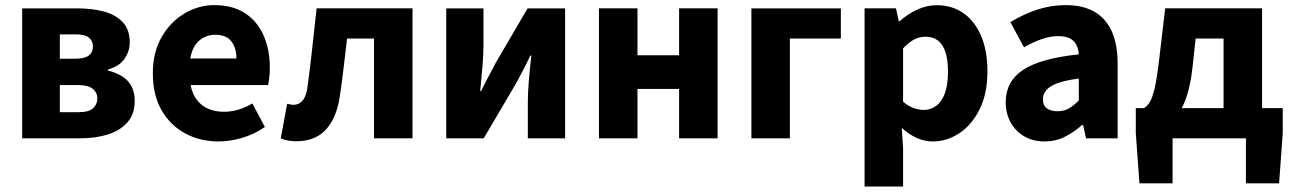

<svg xmlns="http://www.w3.org/2000/svg" viewBox="-20 -528 4929 733"><path d="M64.6 0V-496H275.4Q331.5 -496 376.5 -484Q421.5 -472 448.5 -443.5Q475.4 -414.9 475.4 -365.1Q475.4 -333.6 456.1 -304.4Q436.7 -275.2 392.3 -262.7V-258.7Q423 -251.1 446 -236.8Q469 -222.6 481.7 -199.3Q494.3 -176.1 494.3 -142.7Q494.3 -92 466.1 -60.5Q438 -29 391.3 -14.5Q344.6 0 287.6 0ZM208.4 -303.8H266.6Q302.8 -303.8 318.8 -316Q334.8 -328.2 334.8 -349.8Q334.8 -371.3 319.5 -384Q304.3 -396.8 267.4 -396.8H208.4ZM208.4 -99.7H279.6Q319 -99.7 335.3 -114.7Q351.6 -129.6 351.6 -152.5Q351.6 -174.8 334.1 -189Q316.6 -203.3 277.8 -203.3H208.4Z M814.5 12Q743.7 12 686.7 -18.8Q629.8 -49.6 596.6 -107.6Q563.5 -165.7 563.5 -248.2Q563.5 -328.8 597.4 -387.1Q631.2 -445.4 684.9 -476.9Q738.6 -508.5 797.8 -508.5Q868.7 -508.5 915.9 -477.3Q963.1 -446.1 986.6 -392Q1010.1 -337.9 1010.1 -270Q1010.1 -249.8 1008 -232.1Q1006 -214.5 1003.5 -203.3H707.5Q714.6 -168.4 732.2 -145.9Q749.8 -123.3 776 -112.3Q802.1 -101.3 835 -101.3Q863.6 -101.3 890.4 -109.4Q917.2 -117.6 943.4 -133L991.2 -43.4Q953.8 -16.7 906.5 -2.3Q859.1 12 814.5 12ZM706.4 -304.7H882.6Q882.6 -344.7 863.4 -370Q844.3 -395.2 801.4 -395.2Q778.4 -395.2 758.6 -385.3Q738.8 -375.4 725.1 -355.2Q711.4 -335 706.4 -304.7Z M1111 11.3Q1093.5 11.3 1079.5 8.6Q1065.5 5.8 1051.8 0.4L1076.2 -131.8Q1082.1 -130.8 1088.2 -129.3Q1094.4 -127.8 1101.2 -127.8Q1121.3 -127.8 1135.7 -144.6Q1150.1 -161.5 1154.6 -201.2Q1164.6 -274.3 1172.5 -348.3Q1180.5 -422.2 1188.8 -496.1H1554.8V0H1407.8V-380.8H1305.1Q1298.6 -326.9 1292 -270.9Q1285.5 -214.9 1277.3 -160.1Q1265 -77.4 1224 -33Q1182.9 11.3 1111 11.3Z M1683.6 0V-496H1825.8V-358.4Q1825.8 -320.5 1822 -274.9Q1818.2 -229.3 1813.2 -180.3H1816.6Q1828.9 -206 1845.3 -236.3Q1861.6 -266.7 1872.9 -288.7L1994.1 -496H2137.4V0H1995.1V-137.6Q1995.1 -175.1 1999 -220.4Q2002.9 -265.8 2008.4 -315.7H2004.4Q1992.5 -289.8 1976.7 -259.3Q1960.9 -228.8 1948.6 -206.9L1826.8 0Z M2266.7 0V-496.1H2413.7V-317.1H2572.6V-496.1H2719.6V0H2572.6V-188.6H2413.7V0Z M2848.6 0V-496H3190.1V-381H2995.5V0Z M3280.7 184.1V-496.1H3400.6L3411.2 -447.3H3414.9Q3444.3 -473.8 3481 -491Q3517.7 -508.1 3556.1 -508.1Q3616.2 -508.1 3659.5 -476.9Q3702.8 -445.7 3726.3 -389Q3749.8 -332.4 3749.8 -255.9Q3749.8 -170.8 3719.9 -110.8Q3690 -50.8 3642.4 -19.4Q3594.8 12 3541.1 12Q3509.6 12 3479.5 -1.5Q3449.4 -15.1 3422.7 -39.8L3427.7 38.7V184.1ZM3506.8 -108.3Q3532.5 -108.3 3553.5 -123.4Q3574.6 -138.4 3586.9 -170.7Q3599.1 -202.9 3599.1 -254.2Q3599.1 -298.8 3589.7 -328.4Q3580.3 -358 3561.3 -372.9Q3542.3 -387.8 3512.9 -387.8Q3490.8 -387.8 3470.4 -377.5Q3450 -367.1 3427.7 -343.4V-139.7Q3447.8 -122.6 3468.3 -115.5Q3488.7 -108.3 3506.8 -108.3Z M3967.8 12Q3922.5 12 3889.2 -8Q3856 -27.9 3837.7 -61.8Q3819.5 -95.7 3819.5 -137.6Q3819.5 -216.9 3885.5 -261Q3951.5 -305 4098.6 -320.5Q4097 -341.6 4089 -357.2Q4081 -372.9 4064.2 -381.5Q4047.5 -390.1 4020.6 -390.1Q3989.7 -390.1 3957.7 -379Q3925.7 -368 3889.4 -347.4L3837.3 -443.4Q3868.8 -462.6 3903 -477.4Q3937.2 -492.2 3973.8 -500.3Q4010.4 -508.5 4049.4 -508.5Q4112.6 -508.5 4156.7 -484Q4200.8 -459.5 4223.8 -409.7Q4246.8 -360 4246.8 -283.7V0H4126.2L4115 -50.6H4111Q4079.7 -23.2 4044.9 -5.6Q4010.1 12 3967.8 12ZM4017.2 -103.3Q4042.2 -103.3 4060.8 -114.1Q4079.4 -124.9 4098.6 -144.3V-228.2Q4046.1 -221.3 4016.2 -210Q3986.4 -198.6 3973.9 -183.2Q3961.5 -167.8 3961.5 -149Q3961.5 -125.8 3976.6 -114.5Q3991.7 -103.3 4017.2 -103.3Z M4456.6 0V172H4330.1L4316.2 -18.6V-115.3H4877.1V-18.6L4863.2 172H4736.6V0ZM4651.2 -43V-380.8H4544.6L4532.1 -265.8Q4524.9 -203 4509.9 -158.6Q4494.9 -114.2 4472.3 -86.1Q4449.8 -58 4421.2 -44.4Q4392.5 -30.8 4359 -29.8L4347.4 -115.3Q4359.1 -121.7 4369.3 -137.8Q4379.5 -153.9 4388.2 -191.4Q4396.9 -228.9 4405.2 -299.1L4428.3 -496.1H4798.2V-43Z"/></svg>

Font: Source Sans Variable
Style: Regular
Weight: 200
Designer: Paul D. Hunt
Foundry: Adobe Systems Incorporated
Version: Version 3.006;hotconv 1.0.111;makeotfexe 2.5.65597